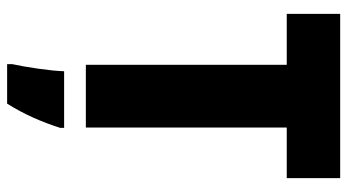

<svg xmlns="http://www.w3.org/2000/svg" viewBox="-238 -516 975 539"><g transform="rotate(90 249.5 -246.5)"><path d="M338 0V-564H480V-714H19V-564H162V0ZM339 72V61H180C179 100 168 171 160 207V221H271C301 173 322 125 339 72Z"/></g></svg>

Font: Noto Sans Armenian Condensed Black
Style: Regular
Weight: 900
Width: 3
Designer: Monotype Design Team
Foundry: Monotype Imaging Inc.
Version: Version 2.008